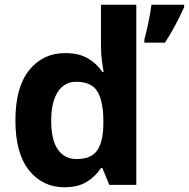

<svg xmlns="http://www.w3.org/2000/svg" viewBox="-20 -780 797 810"><path d="M251 10Q160 10 102.5 -61.5Q45 -133 45 -272Q45 -412 103 -484Q161 -556 255 -556Q314 -556 352 -533Q390 -510 412 -476H417Q414 -492 410 -522.5Q406 -553 406 -585V-760H555V0H441L412 -71H406Q384 -37 347 -13.5Q310 10 251 10ZM303 -109Q365 -109 390 -145.5Q415 -182 416 -255V-271Q416 -351 391.5 -393Q367 -435 301 -435Q252 -435 224 -392.5Q196 -350 196 -270Q196 -190 224 -149.5Q252 -109 303 -109ZM757 -750Q742 -717 722 -678.5Q702 -640 676 -600H589V-613Q597 -642 606 -685Q615 -728 619 -760H757Z"/></svg>

Font: Noto Sans Gurmukhi UI
Style: Bold
Weight: 700
Designer: Jelle Bosma - Monotype Design Team
Foundry: Monotype Imaging Inc.
Version: Version 2.004; ttfautohint (v1.8.4.7-5d5b)